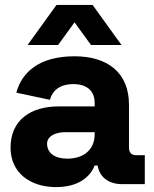

<svg xmlns="http://www.w3.org/2000/svg" viewBox="-20 -751 628 783"><path d="M366 -76H378C386.5 -27 424 0 479 0H570.5V-118H536C517 -118 506 -128 506 -149V-324.5C506 -453.5 420 -521.5 284 -521.5C141 -521.5 69.5 -457.5 46.5 -373L183.5 -344C194 -382.5 224.5 -408 279.5 -408C336 -408 366 -378.5 366 -332V-317H218C107.5 -317 23 -263 23 -149C23 -45.5 104 12 208.5 12C302.5 12 349 -32 366 -76ZM254.5 -104C203.5 -104 172 -127 172 -165C172 -194.5 203.5 -212 247.5 -212H366V-203C366 -141 321.5 -104 254.5 -104ZM210.5 -731 92.5 -567.5H217L284 -660L351 -567.5H475.5L357.5 -731Z"/></svg>

Font: MCL Standard Bold
Style: Regular
Weight: 700
Designer: Květoslav Bartoš
Foundry: Florian Karsten
Version: Version 1.001;Glyphs 3.2.3 (3260)